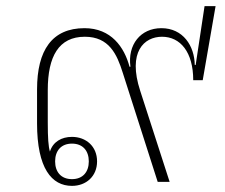

<svg xmlns="http://www.w3.org/2000/svg" viewBox="-20 -594 736 627"><path d="M215 13C261 13 297 -18 297 -67C297 -116 261 -147 215 -147C181 -147 153 -131 143 -99C138 -116 136 -143 136 -195V-300C136 -410 172 -474 257 -474C336 -474 362 -417 381 -356L495 0H534L438 -297C396 -425 451 -474 509 -474C569 -474 611 -424 611 -332H642L684 -574H648L619 -382H616C615 -444 578 -502 507 -502C439 -502 396 -448 406 -376H403C386 -440 343 -502 256 -502C150 -502 101 -430 101 -302V-191C101 -44 149 13 215 13ZM215 -9C179 -9 160 -33 160 -67C160 -101 179 -125 215 -125C251 -125 270 -101 270 -67C270 -33 251 -9 215 -9Z"/></svg>

Font: IBM Plex Thai Looped ExtraLight
Style: Regular
Weight: 200
Designer: Mike Abbink, Paul van der Laan, Pieter van Rosmalen, Ben Mitchell, Mark Frömberg
Foundry: Bold Monday
Version: Version 1.0